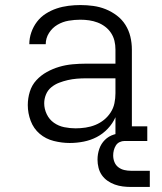

<svg xmlns="http://www.w3.org/2000/svg" viewBox="-20 -558 640 760"><path d="M256 8Q225 8 193 0Q161 -8 137 -28.5Q113 -49 101.5 -79.5Q90 -110 90 -142Q90 -169 98 -195Q106 -221 124 -240.5Q142 -260 165.5 -273Q189 -286 214.5 -293.5Q240 -301 267 -303.5Q294 -306 320 -306H437V-362Q437 -380 433 -396.5Q429 -413 419.5 -427.5Q410 -442 396 -452.5Q382 -463 366 -469Q350 -475 333 -477.5Q316 -480 298 -480Q275 -480 251.5 -476Q228 -472 207.5 -460Q187 -448 174 -427.5Q161 -407 161 -383H96Q96 -407 104 -430Q112 -453 126.5 -472Q141 -491 161.5 -504Q182 -517 204.5 -524.5Q227 -532 251 -535Q275 -538 298 -538Q324 -538 349.5 -534.5Q375 -531 398.5 -521.5Q422 -512 442.5 -496.5Q463 -481 476.5 -459.5Q490 -438 496 -413Q502 -388 502 -362V-58H563V0H437V-94Q426 -69 406.5 -48.5Q387 -28 363 -15.5Q339 -3 311.5 2.5Q284 8 256 8ZM279 -50Q299 -50 319 -53Q339 -56 357.5 -63.5Q376 -71 391.5 -83.5Q407 -96 418 -113Q429 -130 433 -149.5Q437 -169 437 -189V-248H320Q302 -248 284 -246.5Q266 -245 248.5 -241Q231 -237 214 -230.5Q197 -224 183 -212.5Q169 -201 162 -184Q155 -167 155 -149Q155 -127 165 -106Q175 -85 193.5 -72Q212 -59 234.5 -54.5Q257 -50 279 -50ZM498 182Q482 182 466 180Q450 178 434.5 172.5Q419 167 405.5 157.5Q392 148 383 135Q374 122 370 106Q366 90 366 74Q366 52 373 31.5Q380 11 395 -4Q410 -19 431 -25.5Q452 -32 473 -32V0Q463 0 453.5 4.5Q444 9 438.5 18Q433 27 430.5 37Q428 47 428 57Q428 71 433 83.5Q438 96 448.5 104Q459 112 472 115Q485 118 498 118H573V182Z"/></svg>

Font: Iosevka Slab Light Extended
Style: Regular
Weight: 300
Width: 7
Monospace: yes
Designer: Belleve Invis
Foundry: Belleve Invis
Version: Version 11.1.0; ttfautohint (v1.8.3)